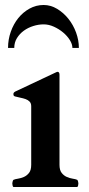

<svg xmlns="http://www.w3.org/2000/svg" viewBox="-20 -749 358 769"><path d="M34.2 0Q31.2 -1 30.3 -6.6Q29.3 -12.2 29.3 -15.1Q29.3 -17.6 30.8 -22.7Q32.2 -27.8 34.2 -28.8Q40.5 -31.7 52.2 -33.4Q64 -35.2 75.7 -40.3Q87.4 -45.4 96.2 -56.4Q105 -67.4 105 -88.9V-323.7Q105 -335.4 98.6 -342Q92.3 -348.6 82.5 -352.1Q72.8 -355.5 61.5 -357.7Q50.3 -359.9 40 -362.8Q37.1 -363.8 35.4 -365.5Q33.7 -367.2 33.7 -372.6Q33.7 -375 35.2 -377.4Q36.6 -379.9 41 -382.3L202.6 -458.5Q204.6 -459.5 206.8 -460.4Q209 -461.4 210 -461.4Q218.3 -461.4 218.3 -449.7V-88.9Q218.3 -67.4 227.1 -56.4Q235.8 -45.4 247.6 -40.3Q259.3 -35.2 271 -33.4Q282.7 -31.7 289.1 -28.8Q291 -27.8 292.5 -22.7Q293.9 -17.6 293.9 -15.1Q293.9 -12.2 293 -6.6Q292 -1 289.1 0H34.2ZM154.8 -729Q183.1 -729 208.7 -713.6Q234.4 -698.2 253.9 -673.8Q273.4 -649.4 284.7 -618.7Q295.9 -587.9 295.9 -557.1H270Q270 -571.8 259.8 -588.4Q249.5 -605 232.9 -618.9Q216.3 -632.8 195.8 -642.1Q175.3 -651.4 154.8 -651.4Q134.3 -651.4 113.3 -644.8Q92.3 -638.2 75.4 -626Q58.6 -613.8 47.9 -596.4Q37.1 -579.1 37.1 -557.1H12.2Q12.2 -590.8 23.2 -621.8Q34.2 -652.8 53.2 -676.5Q72.3 -700.2 98.4 -714.6Q124.5 -729 154.8 -729Z"/></svg>

Font: Cardo
Style: Bold
Weight: 700
Designer: David J. Perry
Foundry: David J. Perry
Version: Version 1.0011